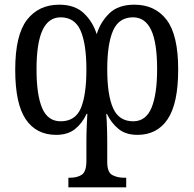

<svg xmlns="http://www.w3.org/2000/svg" viewBox="-20 -566 827 820"><path d="M272 234V193H280Q310 193 329.5 180Q349 167 349 121V38Q349 7 350.5 -28.5Q352 -64 353 -80H350Q331 -39 300 -14.5Q269 10 220 10Q135 10 90 -56.5Q45 -123 45 -268Q45 -416 95 -481Q145 -546 233 -546Q299 -546 337.5 -510Q376 -474 393 -420Q409 -472 447 -509Q485 -546 554 -546Q642 -546 691.5 -481.5Q741 -417 741 -269Q741 -124 696 -57Q651 10 567 10Q517 10 486 -15.5Q455 -41 437 -79H434Q435 -67 436 -46Q437 -25 437.5 -2.5Q438 20 438 37V126Q438 170 459.5 181.5Q481 193 509 193H519V234ZM239 -48Q302 -48 325.5 -104.5Q349 -161 349 -269Q349 -379 324 -435.5Q299 -492 239 -492Q187 -492 161.5 -437Q136 -382 136 -270Q136 -161 160 -104.5Q184 -48 239 -48ZM549 -48Q603 -48 627 -105.5Q651 -163 651 -271Q651 -384 625.5 -438Q600 -492 548 -492Q488 -492 463 -435.5Q438 -379 438 -270Q438 -160 463 -104Q488 -48 549 -48Z"/></svg>

Font: Noto Serif Condensed
Style: Regular
Weight: 400
Width: 3
Designer: Monotype Design Team
Foundry: Monotype Imaging Inc.
Version: Version 2.013; ttfautohint (v1.8.4.7-5d5b)